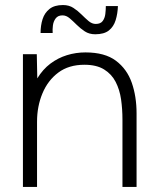

<svg xmlns="http://www.w3.org/2000/svg" viewBox="-20 -742 630 762"><path d="M71 0V-527H126L128 -431Q150 -467 180 -489.5Q210 -512 245.5 -523Q281 -534 319 -534Q396 -534 440 -501Q484 -468 503 -413.5Q522 -359 522 -292V0H466V-267Q466 -309 460.5 -347.5Q455 -386 439 -417Q423 -448 393 -466.5Q363 -485 315 -485Q253 -485 211.5 -454Q170 -423 148.5 -371.5Q127 -320 127 -259V0ZM358 -606Q334 -606 316.5 -617.5Q299 -629 284.5 -643.5Q270 -658 256.5 -669.5Q243 -681 228 -681Q210 -681 201 -669Q192 -657 190 -641Q188 -625 189 -611H141Q141 -641 149 -666Q157 -691 176.5 -706.5Q196 -722 230 -722Q254 -722 271.5 -710.5Q289 -699 303.5 -684.5Q318 -670 331.5 -658.5Q345 -647 360 -647Q379 -647 387.5 -658.5Q396 -670 398 -686.5Q400 -703 400 -718H448Q447 -688 439 -662Q431 -636 412 -621Q393 -606 358 -606Z"/></svg>

Font: Onest ExtraLight
Style: Regular
Weight: 250
Designer: Dmitri Voloshin, Andrey Kudryavtsev
Foundry: Dmitri Voloshin, Andrey Kudryavtsev
Version: Version 1.000;gftools[0.9.33]